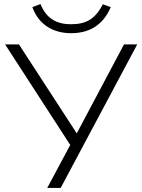

<svg xmlns="http://www.w3.org/2000/svg" viewBox="-20 -923 695 943"><path d="M212 0H278L654 -705H589L357 -268L73 -705H5L325 -211ZM329 -760C410 -760 483 -792 524 -888L485 -902C447 -828 402 -804 328 -804C255 -804 206 -835 179 -903L139 -888C171 -798 246 -760 329 -760Z"/></svg>

Font: Poppy and Pepper Light
Style: Regular
Weight: 300
Designer: Thy Ha
Foundry: Thy Ha
Version: Version 0.001;Glyphs 3.2 (3227)